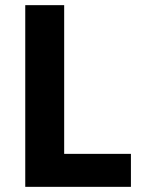

<svg xmlns="http://www.w3.org/2000/svg" viewBox="-20 -725 570 745"><path d="M78 0V-705H229V-128H488V0Z"/></svg>

Font: Nunito Sans 7pt Condensed ExtraBold
Style: Regular
Weight: 800
Width: 3
Designer: Vernon Adams
Foundry: Vernon Adams
Version: Version 3.101;gftools[0.9.27]